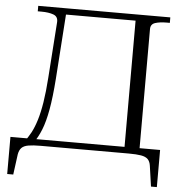

<svg xmlns="http://www.w3.org/2000/svg" viewBox="-58 -765 929 979"><g transform="rotate(5 406.5 -276.0)"><path d="M224 -710H648V-678H224ZM676 -5H599V-710H774V-682H758Q723 -682 699.5 -674.5Q676 -667 676 -642ZM736 53Q733 31 721.5 19.5Q710 8 686.5 4Q663 0 624 0H172Q134 0 110.5 4Q87 8 75.5 19.5Q64 31 60 53L46 158H15V-32H781V158H751ZM136 -14H87Q105 -36 120 -64Q135 -92 147 -131Q159 -170 167.5 -223.5Q176 -277 181 -350L201 -635Q203 -664 178.5 -673Q154 -682 117 -682H98V-710H245L220 -348Q213 -252 201.5 -188.5Q190 -125 173.5 -84Q157 -43 136 -14Z"/></g></svg>

Font: Roboto Serif 120pt Expanded Light
Style: Regular
Weight: 300
Width: 7
Designer: Greg Gazdowicz
Foundry: Commercial Type
Version: Version 1.008